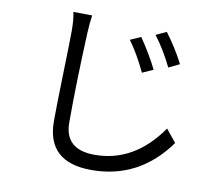

<svg xmlns="http://www.w3.org/2000/svg" viewBox="-85 -861 1171 1013"><g transform="rotate(10 500.0 -354.5)"><path d="M604 -689Q663 -602 698 -530L640 -504Q594 -600 547 -664ZM732 -739Q791 -660 830 -583L772 -555Q727 -647 676 -713ZM329 -756Q322 -707 320 -657Q308 -391 308 -179Q308 -34 469 -34Q681 -34 822 -237L877 -169Q721 48 466 48Q227 48 227 -172Q227 -250 232 -430Q237 -610 237 -657Q237 -720 228 -757Z"/></g></svg>

Font: 思源黑体R
Style: Regular
Weight: 400
Designer: Ryoko NISHIZUKA  (kana & ideographs); Paul D. Hunt (Latin, Greek & Cyrillic); Wenlong ZHANG  (bopomofo); Sandoll Communi
Foundry: Adobe Systems Incorporated
Version: Version 1.00 June 24, 2014, initial release